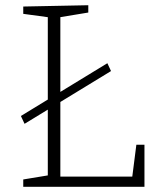

<svg xmlns="http://www.w3.org/2000/svg" viewBox="-20 -715 603 735"><path d="M60 -271 391 -473 405 -443 74 -241ZM502 -161H533V0H69V-28L172 -45L163 -33V-661L172 -648L69 -662V-690L318 -695V-667L203 -648L211 -661V-28L201 -39H496L485 -28Z"/></svg>

Font: Bitter Thin Light
Style: Regular
Weight: 300
Version: Version 2.002